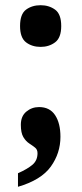

<svg xmlns="http://www.w3.org/2000/svg" viewBox="-20 -563 313 737"><path d="M136 -383Q103 -383 80 -400.5Q57 -418 57 -463Q57 -509 80 -526Q103 -543 136 -543Q168 -543 191.5 -526Q215 -509 215 -463Q215 -418 191.5 -400.5Q168 -383 136 -383ZM49 102Q85 86 104.5 69.5Q124 53 124 25Q124 11 114.5 3.5Q105 -4 92 -12.5Q79 -21 69.5 -37Q60 -53 60 -84Q60 -117 81 -134.5Q102 -152 130 -152Q171 -152 191.5 -121Q212 -90 212 -38Q212 25 175 76.5Q138 128 49 154Z"/></svg>

Font: Noto Serif Lao Condensed ExtraBold
Style: Regular
Weight: 800
Width: 3
Designer: Monotype Design Team
Foundry: Monotype Imaging Inc.
Version: Version 2.003; ttfautohint (v1.8.4.7-5d5b)